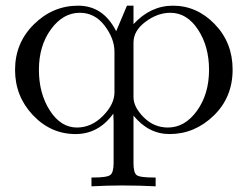

<svg xmlns="http://www.w3.org/2000/svg" viewBox="-20 -461 873 676"><path d="M33 -215Q33 -310 99.5 -375.5Q166 -441 255 -441Q344 -441 389 -351L427 -441H450V-376Q510 -441 589 -441Q673 -441 736 -376Q799 -311 799 -216Q799 -118 732 -53.5Q665 11 577 11Q503 11 450 -54V113Q450 146 460.5 155Q471 164 521 164H528V195Q470 192 412 192H407Q360 192 302 195V164H308Q357 164 368.5 155Q380 146 380 113V-32Q380 -37 379.5 -46.5Q379 -56 379 -61Q327 11 246 11Q159 11 96 -55.5Q33 -122 33 -215ZM117 -215Q117 -132 155.5 -72Q194 -12 251 -12Q302 -12 342.5 -53Q383 -94 383 -136V-279Q383 -325 348.5 -370.5Q314 -416 261 -416Q202 -416 159.5 -358Q117 -300 117 -215ZM450 -119Q450 -84 486 -48Q522 -12 571 -12Q631 -12 673.5 -71Q716 -130 716 -215Q716 -298 677 -357Q638 -416 580 -416Q535 -416 492.5 -384.5Q450 -353 450 -311Z"/></svg>

Font: CMU Serif
Style: Roman
Weight: 500
Version: Version 0.7.0